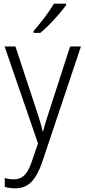

<svg xmlns="http://www.w3.org/2000/svg" viewBox="-20 -785 463 1046"><path d="M5 -532H64L175 -196Q189 -154 198 -124.5Q207 -95 212 -70H215Q221 -95 231 -127Q241 -159 253 -195L362 -532H421L210 98Q186 169 152 205Q118 241 62 241Q46 241 32.5 239Q19 237 6 233V184Q17 188 29.5 190Q42 192 55 192Q91 192 114 168.5Q137 145 155 90L187 -4ZM340 -757Q325 -736 301 -708Q277 -680 250 -652.5Q223 -625 200 -606H163V-616Q192 -649 223 -690Q254 -731 274 -765H340Z"/></svg>

Font: Noto Sans Gurmukhi SemiCondensed Light
Style: Regular
Weight: 300
Width: 4
Designer: Jelle Bosma - Monotype Design Team
Foundry: Monotype Imaging Inc.
Version: Version 2.004; ttfautohint (v1.8.4.7-5d5b)